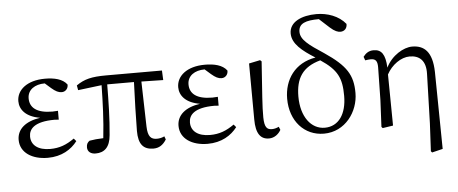

<svg xmlns="http://www.w3.org/2000/svg" viewBox="-60 -958 3137 1316"><g transform="rotate(-5 1508.5 -300.0)"><path d="M424 -102C370 -64 322 -45 257 -45C175 -45 127 -82 127 -142C127 -193 164 -242 305 -242C311 -242 321 -241 333 -240V-301C322 -300 304 -299 295 -299C186 -299 140 -340 140 -403C140 -463 192 -496 257 -496H259L300 -460C328 -436 348 -426 370 -426C398 -426 416 -450 414 -475C384 -515 327 -528 263 -528C139 -528 68 -467 68 -390C68 -332 110 -280 207 -264C105 -249 47 -199 47 -126C47 -37 129 14 236 14C332 14 399 -29 440 -83Z M920 -451 1070 -448 1067 -514H684C581 -514 532 -501 477 -463L483 -430L646 -450C644 -331 640 -211 626 -87C591 -86 558 -83 531 -78C517 -68 509 -57 509 -34C509 -4 532 13 565 13C626 13 664 -22 671 -104C682 -215 684 -334 685 -452H869C865 -355 860 -186 860 -116C860 -25 893 14 963 14C1001 14 1029 -4 1052 -41L1044 -63C1028 -55 1010 -51 992 -51C952 -51 930 -70 928 -141Z M1524 -102C1470 -64 1422 -45 1357 -45C1275 -45 1227 -82 1227 -142C1227 -193 1264 -242 1405 -242C1411 -242 1421 -241 1433 -240V-301C1422 -300 1404 -299 1395 -299C1286 -299 1240 -340 1240 -403C1240 -463 1292 -496 1357 -496H1359L1400 -460C1428 -436 1448 -426 1470 -426C1498 -426 1516 -450 1514 -475C1484 -515 1427 -528 1363 -528C1239 -528 1168 -467 1168 -390C1168 -332 1210 -280 1307 -264C1205 -249 1147 -199 1147 -126C1147 -37 1229 14 1336 14C1432 14 1499 -29 1540 -83Z M1758 14C1796 14 1825 -11 1840 -38L1831 -60C1816 -53 1801 -48 1783 -48C1750 -48 1732 -64 1731 -133C1730 -211 1738 -293 1753 -517L1743 -526L1666 -510L1668 -125C1668 -27 1700 14 1758 14Z M2145 -26C2051 -26 1983 -116 1983 -254C1983 -380 2030 -455 2154 -489C2268 -413 2296 -355 2296 -232C2296 -108 2241 -26 2145 -26ZM2238 -708C2270 -679 2292 -672 2309 -672C2336 -672 2356 -691 2355 -722C2308 -780 2230 -807 2155 -807C2053 -807 1968 -769 1968 -690C1968 -619 2035 -566 2123 -511C1979 -487 1905 -377 1905 -246C1905 -93 2001 14 2136 14C2283 14 2375 -117 2375 -245C2375 -368 2334 -435 2186 -535C2082 -603 2029 -642 2029 -696C2029 -754 2079 -771 2169 -771Z M2930 -341C2927 -482 2871 -528 2789 -528C2731 -528 2648 -481 2608 -399C2604 -492 2577 -526 2524 -526C2489 -526 2469 -509 2452 -487L2461 -462C2474 -464 2487 -466 2500 -466C2534 -466 2545 -448 2545 -408L2541 -182L2532 2L2540 11L2612 0L2608 -352C2642 -416 2707 -462 2766 -462C2834 -462 2878 -424 2875 -333L2865 7L2855 198L2863 207L2937 189Z"/></g></svg>

Font: Shippori Mincho
Style: Regular
Weight: 400
Designer: Bonji Tadano  Ryoko NISHIZUKA  (kana & ideographs); Frank Grießhammer (Latin, Greek & Cyrillic); Wenlong ZHANG  (bopomof
Foundry: Adobe Systems Incorporated
Version: Version 1.003;PS 1.001;hotconv 16.6.54;makeotf.lib2.5.65590